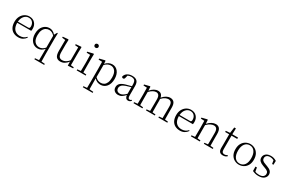

<svg xmlns="http://www.w3.org/2000/svg" viewBox="175 -2416 6458 4337"><g transform="rotate(30 3404.5 -247.0)"><path d="M298 14Q227 14 171 -15Q115 -44 83.5 -103.5Q52 -163 52 -252Q52 -334 84.5 -394.5Q117 -455 171 -488.5Q225 -522 289 -522Q381 -522 434.5 -464Q488 -406 488 -320Q488 -284 482 -260H116Q118 -141 172 -85.5Q226 -30 311 -30Q416 -30 477 -102L492 -88Q459 -40 411 -13Q363 14 298 14ZM117 -290H387Q411 -290 419.5 -302.5Q428 -315 428 -341Q428 -404 391.5 -447.5Q355 -491 288 -491Q221 -491 173 -437Q125 -383 117 -290Z M966 260H865V233L967 225Q969 129 969 33V-72Q933 -27 891 -6.5Q849 14 802 14Q708 14 648 -58Q588 -130 588 -247Q588 -374 653.5 -448Q719 -522 816 -522Q855 -522 895 -503.5Q935 -485 971 -441L1013 -516L1031 -510L1027 -364V33Q1027 129 1030 225L1121 233V260ZM967 -103V-412Q903 -482 826 -482Q779 -482 739.5 -457Q700 -432 676.5 -380.5Q653 -329 653 -247Q653 -135 701 -81Q749 -27 820 -27Q904 -27 967 -103Z M1590 8 1588 -95Q1550 -45 1501 -15.5Q1452 14 1393 14Q1323 14 1286 -30.5Q1249 -75 1249 -185L1251 -465L1165 -476V-502L1304 -514L1314 -502L1310 -377V-188Q1310 -103 1337 -68.5Q1364 -34 1416 -34Q1509 -34 1587 -130L1588 -467L1503 -475V-502L1641 -514L1651 -502L1647 -377V-35L1726 -27V0Z M1931 -655Q1910 -655 1895.5 -668.5Q1881 -682 1881 -704Q1881 -748 1931 -754Q1951 -754 1966.5 -740Q1982 -726 1982 -704Q1982 -661 1931 -655ZM1906 0H1818V-27L1907 -36Q1910 -145 1910 -226V-281Q1910 -383 1906 -456L1813 -459V-485L1960 -519L1972 -511L1970 -377V-226L1972 -35L2053 -27V0Z M2441 14Q2401 14 2359.5 -1.5Q2318 -17 2281 -59V32L2283 225L2385 233V260H2128V233L2219 225L2221 32V-278Q2221 -382 2218 -455L2125 -459V-485L2262 -519L2275 -511L2279 -436Q2318 -481 2363 -501.5Q2408 -522 2452 -522Q2543 -522 2600.5 -450Q2658 -378 2658 -259Q2658 -133 2597.5 -59.5Q2537 14 2441 14ZM2282 -408V-92Q2318 -56 2353 -41.5Q2388 -27 2428 -27Q2473 -27 2510 -50Q2547 -73 2569.5 -124Q2592 -175 2592 -257Q2592 -369 2547.5 -425.5Q2503 -482 2432 -482Q2396 -482 2359.5 -466Q2323 -450 2282 -408Z M3163 13Q3125 13 3104 -12.5Q3083 -38 3079 -85Q3034 -36 2994 -11Q2954 14 2901 14Q2843 14 2804 -19Q2765 -52 2765 -114Q2765 -170 2804 -209.5Q2843 -249 2935 -276Q3007 -297 3078 -314V-350Q3078 -435 3049 -463.5Q3020 -492 2960 -492Q2917 -492 2872 -472L2855 -402Q2847 -366 2815 -366Q2785 -366 2778 -397Q2795 -457 2846 -489.5Q2897 -522 2973 -522Q3055 -522 3096 -482.5Q3137 -443 3137 -354V-113Q3137 -61 3149 -43Q3161 -25 3183 -25Q3209 -25 3228 -46L3243 -30Q3211 13 3163 13ZM3078 -117V-289Q3009 -271 2947 -249Q2881 -225 2854 -194Q2827 -163 2827 -125Q2827 -78 2854 -54Q2881 -30 2925 -30Q2993 -30 3078 -117Z M4035 0H3949V-27L4037 -36Q4039 -144 4039 -226V-334Q4039 -413 4013 -443.5Q3987 -474 3942 -474Q3907 -474 3864.5 -455Q3822 -436 3772 -383Q3774 -362 3774 -335V-226L3776 -36L3857 -27V0H3625V-27L3713 -36L3715 -226V-334Q3715 -411 3689.5 -442.5Q3664 -474 3623 -474Q3587 -474 3545 -453.5Q3503 -433 3451 -379V-226L3453 -36L3533 -27V0H3300V-27L3388 -36L3390 -226V-282Q3390 -384 3387 -455L3295 -459V-485L3432 -519L3445 -511L3450 -413Q3544 -522 3643 -522Q3692 -522 3723.5 -496.5Q3755 -471 3767 -414Q3861 -522 3963 -522Q4028 -522 4063.5 -480Q4099 -438 4099 -338V-226L4101 -36L4182 -27V0Z M4515 14Q4444 14 4388 -15Q4332 -44 4300.5 -103.5Q4269 -163 4269 -252Q4269 -334 4301.5 -394.5Q4334 -455 4388 -488.5Q4442 -522 4506 -522Q4598 -522 4651.5 -464Q4705 -406 4705 -320Q4705 -284 4699 -260H4333Q4335 -141 4389 -85.5Q4443 -30 4528 -30Q4633 -30 4694 -102L4709 -88Q4676 -40 4628 -13Q4580 14 4515 14ZM4334 -290H4604Q4628 -290 4636.5 -302.5Q4645 -315 4645 -341Q4645 -404 4608.5 -447.5Q4572 -491 4505 -491Q4438 -491 4390 -437Q4342 -383 4334 -290Z M5222 0H5135V-27L5223 -36L5225 -226V-334Q5225 -412 5199 -443Q5173 -474 5127 -474Q5093 -474 5047.5 -454Q5002 -434 4948 -380V-226L4950 -36L5030 -27V0H4797V-27L4885 -36L4887 -226V-281Q4887 -385 4884 -455L4792 -459V-485L4929 -519L4942 -511L4947 -412Q4998 -469 5050 -495.5Q5102 -522 5151 -522Q5215 -522 5250 -479.5Q5285 -437 5285 -335V-226L5287 -36L5368 -27V0Z M5636 14Q5577 14 5549.5 -17.5Q5522 -49 5522 -112Q5522 -157 5523 -196V-472H5418V-502L5525 -510L5546 -663H5589L5584 -508H5733V-472H5584V-115Q5584 -67 5601.5 -45.5Q5619 -24 5653 -24Q5676 -24 5693.5 -30Q5711 -36 5731 -47L5745 -29Q5705 14 5636 14Z M6053 14Q5992 14 5937 -15Q5882 -44 5847.5 -103.5Q5813 -163 5813 -253Q5813 -343 5848 -403Q5883 -463 5938 -492.5Q5993 -522 6053 -522Q6114 -522 6169 -492.5Q6224 -463 6259 -403Q6294 -343 6294 -253Q6294 -163 6259 -103.5Q6224 -44 6169 -15Q6114 14 6053 14ZM6053 -16Q6133 -16 6179.5 -77.5Q6226 -139 6226 -252Q6226 -365 6179.5 -428Q6133 -491 6053 -491Q5973 -491 5926.5 -428Q5880 -365 5880 -252Q5880 -139 5926.5 -77.5Q5973 -16 6053 -16Z M6563 14Q6517 14 6480 4.5Q6443 -5 6404 -23L6402 -137H6440L6457 -38Q6496 -16 6563 -16Q6632 -16 6666.5 -44.5Q6701 -73 6701 -116Q6701 -154 6677 -177.5Q6653 -201 6592 -221L6542 -240Q6482 -261 6447.5 -294.5Q6413 -328 6413 -382Q6413 -441 6458.5 -481.5Q6504 -522 6589 -522Q6633 -522 6667 -511Q6701 -500 6736 -478L6733 -376H6698L6683 -465Q6636 -491 6588 -491Q6528 -491 6498.5 -465Q6469 -439 6469 -399Q6469 -360 6494 -337Q6519 -314 6573 -296L6621 -278Q6695 -252 6726.5 -217Q6758 -182 6758 -132Q6758 -73 6709.5 -29.5Q6661 14 6563 14Z"/></g></svg>

Font: Minh Nguyen ExtraLight
Style: Regular
Weight: 250
Designer: Ryoko NISHIZUKA 西塚涼子 (kana & ideographs); Frank Grießhammer (Latin, Greek & Cyrillic); Wenlong ZHANG 张文龙 (bopomofo); San
Foundry: Adobe
Version: Version 1.100;July 7, 2023;FontCreator 14.0.0.2814 64-bit